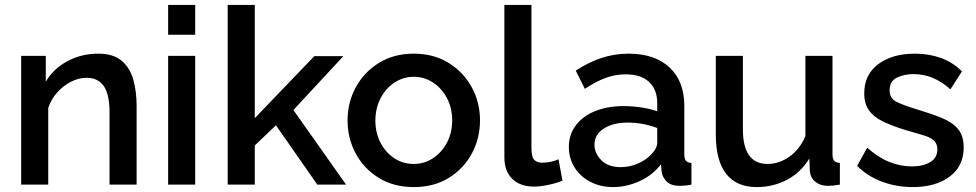

<svg xmlns="http://www.w3.org/2000/svg" viewBox="-20 -750 3967 780"><path d="M535 0H425V-293Q425 -367 401.5 -400.5Q378 -434 332 -434Q300 -434 268.5 -418Q237 -402 212 -374Q187 -346 176 -311V0H66V-523H166V-418Q196 -470 253 -501Q310 -532 379 -532Q441 -532 475 -502.5Q509 -473 522 -425Q535 -377 535 -319Z M663 -609V-730H773V-609ZM663 0V-523H773V0Z M1269 0 1101 -241 1015 -159V0H905V-730H1015V-270L1257 -522H1375L1172 -303L1386 0Z M1661 10Q1579 10 1518.5 -27.5Q1458 -65 1425 -126.5Q1392 -188 1392 -261Q1392 -334 1425.5 -395.5Q1459 -457 1519.5 -494.5Q1580 -532 1661 -532Q1742 -532 1802.5 -494.5Q1863 -457 1896.5 -395.5Q1930 -334 1930 -261Q1930 -188 1897 -126.5Q1864 -65 1803.5 -27.5Q1743 10 1661 10ZM1505 -260Q1505 -210 1526 -170Q1547 -130 1582 -107Q1617 -84 1661 -84Q1704 -84 1739.5 -107.5Q1775 -131 1796 -171Q1817 -211 1817 -261Q1817 -311 1796 -351Q1775 -391 1739.5 -414.5Q1704 -438 1661 -438Q1618 -438 1582.5 -414.5Q1547 -391 1526 -350.5Q1505 -310 1505 -260Z M2029 -730H2139V-151Q2139 -111 2151 -100Q2163 -89 2181 -89Q2201 -89 2219 -93Q2237 -97 2249 -103L2265 -16Q2241 -6 2208 1Q2175 8 2149 8Q2093 8 2061 -23.5Q2029 -55 2029 -111Z M2291 -153Q2291 -203 2319 -240.5Q2347 -278 2397.5 -298.5Q2448 -319 2514 -319Q2549 -319 2585.5 -313.5Q2622 -308 2650 -298V-331Q2650 -386 2617 -417Q2584 -448 2522 -448Q2479 -448 2439 -433Q2399 -418 2356 -389L2319 -463Q2371 -497 2423.5 -514.5Q2476 -532 2534 -532Q2639 -532 2699.5 -476.5Q2760 -421 2760 -319V-124Q2760 -105 2766.5 -97Q2773 -89 2789 -88V0Q2774 3 2762 4Q2750 5 2742 5Q2706 5 2688.5 -12.5Q2671 -30 2668 -52L2665 -82Q2631 -38 2578 -14Q2525 10 2471 10Q2419 10 2378 -11.5Q2337 -33 2314 -70Q2291 -107 2291 -153ZM2624 -121Q2650 -147 2650 -170V-230Q2591 -252 2530 -252Q2470 -252 2432.5 -227.5Q2395 -203 2395 -162Q2395 -128 2422.5 -99.5Q2450 -71 2502 -71Q2537 -71 2570 -85Q2603 -99 2624 -121Z M2888 -203V-523H2998V-225Q2998 -84 3098 -84Q3145 -84 3187 -113.5Q3229 -143 3252 -197V-523H3362V-124Q3362 -105 3369 -97Q3376 -89 3392 -88V0Q3375 3 3364 4Q3353 5 3343 5Q3313 5 3293 -11Q3273 -27 3270 -54L3268 -106Q3233 -49 3177 -19.5Q3121 10 3054 10Q2972 10 2930 -44Q2888 -98 2888 -203Z M3688 10Q3622 10 3563 -12Q3504 -34 3462 -76L3503 -150Q3548 -110 3593 -92Q3638 -74 3684 -74Q3730 -74 3759 -91.5Q3788 -109 3788 -143Q3788 -167 3773 -180Q3758 -193 3729.5 -201Q3701 -209 3661 -221Q3605 -238 3567 -256.5Q3529 -275 3510 -302Q3491 -329 3491 -371Q3491 -447 3548 -489.5Q3605 -532 3697 -532Q3754 -532 3802.5 -514.5Q3851 -497 3888 -460L3841 -387Q3773 -449 3691 -449Q3655 -449 3624.5 -435Q3594 -421 3594 -383Q3594 -351 3621 -337Q3648 -323 3701 -307Q3761 -289 3804.5 -271.5Q3848 -254 3871.5 -226.5Q3895 -199 3895 -151Q3895 -75 3838 -32.5Q3781 10 3688 10Z"/></svg>

Font: Raleway SemiBold
Style: Regular
Weight: 600
Designer: Matt McInerney, Pablo Impallari, Rodrigo Fuenzalida
Foundry: Matt McInerney, Pablo Impallari, Rodrigo Fuenzalida
Version: Version 4.026